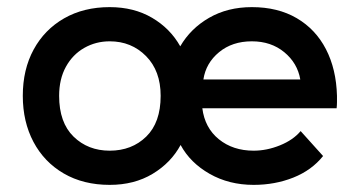

<svg xmlns="http://www.w3.org/2000/svg" viewBox="-20 -502 1010 539"><path d="M44 -233Q44 -307 74.5 -363Q105 -419 160 -450.5Q215 -482 288 -482Q356 -482 407 -452Q458 -422 486 -372Q515 -422 567 -452Q619 -482 687 -482Q760 -482 813 -451Q866 -420 895 -364Q924 -308 926 -233Q926 -224 926 -215.5Q926 -207 925 -198H548Q555 -143 594.5 -111Q634 -79 692 -79Q729 -79 766 -94Q803 -109 824 -134L887 -64Q855 -24 803.5 -3.5Q752 17 692 17Q623 17 568.5 -14Q514 -45 487 -95Q460 -45 408.5 -14Q357 17 288 17Q214 17 159 -15Q104 -47 74 -103.5Q44 -160 44 -233ZM288 -386Q249 -386 216.5 -367.5Q184 -349 165 -314.5Q146 -280 146 -233Q146 -158 186.5 -118.5Q227 -79 288 -79Q350 -79 390.5 -118.5Q431 -158 431 -233Q431 -303 390 -344.5Q349 -386 288 -386ZM551 -279H823Q815 -325 778 -355.5Q741 -386 687 -386Q632 -386 595 -355.5Q558 -325 551 -279Z"/></svg>

Font: Kreadon Light
Style: Bold
Weight: 600
Designer: Reiya WATANABE
Foundry: StudioGnu
Version: Version 1.003; ttfautohint (v1.8.4.7-5d5b);gftools[0.9.32]